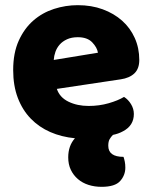

<svg xmlns="http://www.w3.org/2000/svg" viewBox="-20 -521 590 743"><path d="M281 -377Q257 -377 239.5 -369Q222 -361 211 -348.5Q200 -336 194.5 -320.5Q189 -305 188 -289L359 -317Q356 -337 337 -357Q318 -377 281 -377ZM270 14Q218 9 174.5 -10Q131 -29 99 -62Q67 -95 49 -142Q31 -189 31 -250Q31 -316 52.5 -363.5Q74 -411 109 -441.5Q144 -472 189 -486.5Q234 -501 281 -501Q334 -501 377.5 -485Q421 -469 452.5 -441Q484 -413 501.5 -374Q519 -335 519 -289Q519 -255 500 -237Q481 -219 447 -214L200 -177Q211 -144 245 -127.5Q279 -111 323 -111Q364 -111 400.5 -121.5Q437 -132 460 -146Q476 -136 487 -118Q498 -100 498 -80Q498 -35 456 -13Q447 -8 437 -4.5Q427 -1 417 1Q409 9 404 18Q399 27 399 43Q399 86 458 86Q461 95 463 105Q465 115 465 128Q465 157 445 179.5Q425 202 373 202Q346 202 322.5 194.5Q299 187 281.5 172Q264 157 254 136Q244 115 244 88Q244 43 270 14Z"/></svg>

Font: Baloo Da
Style: Regular
Weight: 400
Designer: Noopur Datye and Ek Type
Foundry: Ek Type
Version: Version 1.443;PS 1.000;hotconv 16.6.51;makeotf.lib2.5.65220;